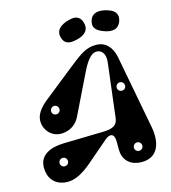

<svg xmlns="http://www.w3.org/2000/svg" viewBox="-139 -1087 1078 1213"><g transform="rotate(-15 400.0 -480.5)"><path d="M448 -233 190 -227C102 -225 30 -192 30 -112C30 -18 95 15 153 15C235 15 309 -59 355 -98L453 -182C488 -212 517 -205 517 -150V-98C517 -37 556 15 638 15C741 15 775 -71 754 -183L663 -664C650 -732 609 -775 549 -775C484 -775 448 -749 361 -680L160 -520C114 -483 84 -444 84 -401C84 -339 132 -290 191 -290C228 -290 284 -303 316 -369L437 -617C452 -648 488 -724 530 -732C572 -740 599 -705 592 -650L549 -296C543 -245 505 -234 448 -233ZM633 -453C617 -453 605 -465 605 -480C605 -495 617 -508 633 -508C648 -508 660 -495 660 -480C660 -465 648 -453 633 -453ZM161 -85C145 -85 133 -97 133 -112C133 -127 145 -140 161 -140C176 -140 188 -127 188 -112C188 -97 176 -85 161 -85ZM640 -58C624 -58 612 -70 612 -85C612 -100 624 -113 640 -113C655 -113 667 -100 667 -85C667 -70 655 -58 640 -58ZM194 -416C178 -416 166 -428 166 -443C166 -458 178 -471 194 -471C209 -471 221 -458 221 -443C221 -428 209 -416 194 -416ZM729 -881C743 -921 725 -946 697 -959C650 -980 582 -990 563 -934C553 -903 554 -874 604 -852C650 -831 708 -822 729 -881ZM512 -927C502 -969 473 -980 443 -975C392 -967 330 -939 345 -881C353 -850 370 -826 423 -835C474 -843 527 -867 512 -927Z"/></g></svg>

Font: Pilowlava Atome
Style: Regular
Weight: 500
Designer: Anton Moglia, Jérémy Landes, Maksym Kobuzan (Cyrillic), Velvetyne Type Foundry
Foundry: Anton Moglia, Jérémy Landes, Velvetyne Type Foundry
Version: Version 1.002;Glyphs 3.3 (3303)